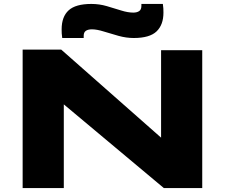

<svg xmlns="http://www.w3.org/2000/svg" viewBox="-20 -955 1142 975"><path d="M95 0V-703H291L798 -256V-700H1007V0H812L304 -425V0ZM296 -762Q294 -774 293.5 -785Q293 -796 293 -806Q293 -870 328.5 -902.5Q364 -935 444 -935Q484 -935 522 -924Q560 -913 594.5 -902Q629 -891 657 -891Q675 -891 686.5 -898.5Q698 -906 698 -925Q698 -931 698 -935H807Q809 -923 809.5 -912Q810 -901 810 -891Q810 -829 775 -795.5Q740 -762 659 -762Q621 -762 581.5 -773Q542 -784 507 -795Q472 -806 447 -806Q427 -806 416 -798.5Q405 -791 405 -773Q405 -770 405 -767.5Q405 -765 405 -762Z"/></svg>

Font: Georama ExtraExtended
Style: Bold
Weight: 700
Width: 8
Designer: Jean-Baptiste Levee
Foundry: Production Type
Version: Version 1.000